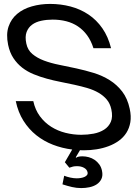

<svg xmlns="http://www.w3.org/2000/svg" viewBox="-20 -751 688 980"><path d="M307.6 146Q320.8 151.4 338.4 155.3Q356 159.2 371.6 159.2Q381.8 159.2 392.3 157.5Q402.8 155.8 411.1 152.1Q419.4 148.4 424.1 142.6Q428.7 136.7 426.8 127.9Q423.8 113.8 408.9 105.5Q394 97.2 373.5 97.2Q361.3 97.2 353 99.1Q344.7 101.1 334 105L311 77.1L348.6 12.2Q297.4 5.9 250.5 -12.2Q203.6 -30.3 165.3 -60.8Q127 -91.3 99.6 -134.8Q72.3 -178.2 60.5 -234.9H149.9Q159.7 -189.9 183.8 -157.5Q208 -125 241.2 -104Q274.4 -83 314.2 -73Q354 -63 394.5 -63Q426.8 -63 457.8 -68.8Q488.8 -74.7 511.7 -89.4Q534.7 -104 545.7 -129.2Q556.6 -154.3 548.3 -192.9Q542 -222.7 524.9 -242.9Q507.8 -263.2 482.9 -277.6Q458 -292 426.8 -301.3Q395.5 -310.5 360.8 -318.1Q326.2 -325.7 290 -332.8Q253.9 -339.8 219 -349.4Q184.1 -358.9 151.9 -372.1Q119.6 -385.3 93.5 -405.5Q67.4 -425.8 48.6 -454.1Q29.8 -482.4 21.5 -522Q10.3 -576.2 23.7 -615.5Q37.1 -654.8 67.9 -680.4Q98.6 -706.1 142.6 -718.5Q186.5 -731 235.4 -731Q290 -731 340.1 -717.8Q390.1 -704.6 431.4 -677Q472.7 -649.4 502.4 -606.7Q532.2 -564 546.9 -504.9H457Q444.8 -543.5 424.6 -571Q404.3 -598.6 377.4 -616.5Q350.6 -634.3 318.1 -642.6Q285.6 -650.9 248.5 -650.9Q218.3 -650.9 190.7 -645Q163.1 -639.2 143.8 -625Q124.5 -610.8 115.7 -587.4Q106.9 -564 114.3 -528.8Q121.1 -495.6 145.3 -475.3Q169.4 -455.1 204.3 -441.9Q239.3 -428.7 282 -420.2Q324.7 -411.6 369.6 -401.9Q414.6 -392.1 458.5 -378.7Q502.4 -365.2 539.6 -342Q576.7 -318.8 603.8 -283.7Q630.9 -248.5 642.1 -195.8Q650.4 -157.7 645.3 -127.2Q640.1 -96.7 625 -73Q609.9 -49.3 586.4 -32.5Q563 -15.6 534.2 -4.9Q505.4 5.9 473.4 11Q441.4 16.1 408.7 16.1Q403.3 16.1 398.2 15.9Q393.1 15.6 388.2 15.6L366.7 51.8L369.1 54.2Q377 46.9 400.9 46.9Q417 46.9 433.1 51.3Q449.2 55.7 462.9 64.9Q476.6 74.2 486.6 87.9Q496.6 101.6 500.5 120.1Q505.9 145 497.8 162.1Q489.7 179.2 473.9 189.7Q458 200.2 437 204.6Q416 209 395 209Q370.6 209 347.4 203.6Q324.2 198.2 298.8 189.9Z"/></svg>

Font: XB Khoramshahr
Style: Oblique
Weight: 400
Italic angle: 12°
Designer: Behnam
Foundry: Irmug
Version: Version 8.005 2009